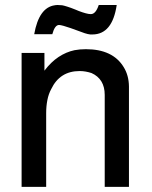

<svg xmlns="http://www.w3.org/2000/svg" viewBox="-20 -731 596 751"><path d="M64.5 -523.9H153.8V-454.6Q179.2 -488.3 209 -508.1Q238.8 -527.8 271.5 -534.7Q292.5 -538.6 315.9 -538.6Q421.4 -538.6 463.9 -468.3Q483.9 -436 484.4 -392.6V0H389.6V-359.9Q389.6 -391.1 376.5 -412.6Q363.3 -434.1 337.9 -445.3Q327.6 -448.7 315.9 -450.9Q304.2 -453.1 291.5 -453.1Q213.9 -453.1 180.2 -382.3Q169.9 -363.3 165.3 -339.6Q160.6 -315.9 160.6 -288.1V0H64.5ZM436.5 -711.4Q419.4 -596.2 341.3 -596.2H333Q328.1 -596.7 323 -597.9Q317.9 -599.1 311.5 -601.1L256.3 -621.1Q240.7 -626.5 228.5 -629.9Q216.3 -633.3 210.9 -633.3Q194.3 -633.3 184.6 -597.2H113.8Q132.3 -701.7 194.3 -710.4Q196.8 -710.9 199.5 -711.2Q202.1 -711.4 206.1 -711.4L223.1 -710.4Q229 -709.5 242.4 -705.3Q255.9 -701.2 276.4 -692.9L288.1 -688Q303.7 -682.1 315.4 -679Q327.1 -675.8 335.4 -675.8Q354.5 -675.8 366.2 -711.4Z"/></svg>

Font: SolaimanLipi
Style: Bold
Weight: 700
Designer: Solaiman Karim
Foundry: Al Mamun Sumon
Version: Version 2.000